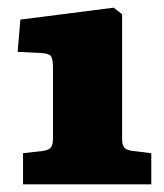

<svg xmlns="http://www.w3.org/2000/svg" viewBox="-20 -854 427 500"><path d="M40 -374V-455L92 -461Q107 -463 112.5 -470Q118 -477 118 -493V-677Q118 -696 114 -705.5Q110 -715 85 -716L26 -719L33 -803L276 -834L298 -817V-491Q298 -477 303.5 -470Q309 -463 325 -461L374 -455V-374Z"/></svg>

Font: Literata Variable Black
Style: Regular
Weight: 900
Designer: Latin by Veronika Burian and Jose Scaglione. Greek by Irene Vlachou. Cyrillic by Vera Evstafieva.
Foundry: TypeTogether
Version: Version 3.021